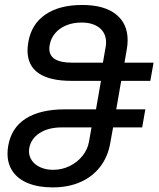

<svg xmlns="http://www.w3.org/2000/svg" viewBox="-20 -754 654 792"><path d="M11 -120.5Q11 -136.5 14 -153Q27 -227.5 86.8 -265.2Q146.5 -303 248.5 -303H376L396.5 -420.5H274Q185 -420.5 139.2 -452Q93.5 -483.5 93.5 -546Q93.5 -559.5 97 -581.5Q110 -655 167.5 -694.2Q225 -733.5 319.5 -733.5Q409.5 -733.5 458 -695.2Q506.5 -657 506.5 -588.5Q506.5 -569.5 503 -550.5L493.5 -495.5H613.5L600 -420.5H480L459.5 -303H579.5L566.5 -228.5H446.5L435 -165Q425 -107 393 -65.8Q361 -24.5 311.2 -2.8Q261.5 19 197.5 19Q139 19 97 2.2Q55 -14.5 33 -46Q11 -77.5 11 -120.5ZM347 -169 357.5 -228.5H235.5Q179.5 -228.5 143.5 -205.2Q107.5 -182 100.5 -142Q99.5 -134 99.5 -130Q99.5 -109 111.8 -91.5Q124 -74 146.8 -63.8Q169.5 -53.5 199 -53.5Q235.5 -53.5 267.2 -69Q299 -84.5 320.2 -111Q341.5 -137.5 347 -169ZM404.5 -495.5 415.5 -558.5Q417.5 -568 417.5 -579Q417.5 -617 390.5 -639Q363.5 -661 316 -661Q280.5 -661 252.2 -649Q224 -637 206.8 -616Q189.5 -595 185 -568.5Q183.5 -560.5 183.5 -553Q183.5 -495.5 277.5 -495.5Z"/></svg>

Font: JuliaMono
Style: Italic
Weight: 400
Italic angle: -9°
Monospace: yes
Designer: cormullion
Foundry: corm
Version: Version 0.057; ttfautohint (v1.8.4)